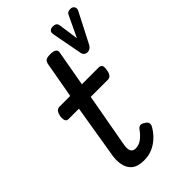

<svg xmlns="http://www.w3.org/2000/svg" viewBox="-250 -910 1012 1012"><g transform="rotate(-45 255.5 -404.0)"><path d="M195 16Q150 16 126 -3.5Q102 -23 95.5 -58.5Q89 -94 99 -141L145 -420H67Q55 -420 50 -429.5Q45 -439 47 -460Q51 -481 59 -490.5Q67 -500 80 -500H160L196 -701Q199 -718 209 -724Q219 -730 239 -730Q266 -730 276 -722Q286 -714 282 -697L247 -500H373Q386 -500 391.5 -491Q397 -482 393 -460Q390 -440 382 -430Q374 -420 361 -420H233L180 -126Q173 -91 180.5 -75.5Q188 -60 208 -60Q233 -60 254.5 -76Q276 -92 295 -119Q303 -129 313 -130Q323 -131 336 -122Q351 -114 353.5 -103.5Q356 -93 351 -83Q337 -57 314.5 -34.5Q292 -12 262.5 2Q233 16 195 16ZM484 -824Q501 -824 507.5 -812.5Q514 -801 507 -787L420 -618Q414 -608 406 -603Q398 -598 387 -598Q377 -598 369.5 -604Q362 -610 360 -618L327 -793Q324 -807 331 -815.5Q338 -824 354 -824Q367 -824 374.5 -819Q382 -814 384 -803L400 -690L455 -806Q459 -816 466 -820Q473 -824 484 -824Z"/></g></svg>

Font: Playwrite ZA
Style: Regular
Weight: 400
Designer: Veronika Burian, José Scaglione
Foundry: TypeTogether
Version: Version 1.002